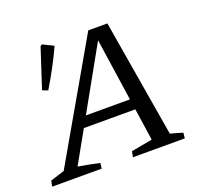

<svg xmlns="http://www.w3.org/2000/svg" viewBox="-122 -793 971 925"><g transform="rotate(-20 363.0 -330.5)"><path d="M614 -46Q630 -42 646.5 -37.5Q663 -33 677 -28L674 0H408L414 -29L522 -49L498 -213H234L142 -49Q198 -40 251 -28L248 0H-6L0 -29L72 -52L415 -648H513ZM264 -267H490L443 -587ZM135 -442 107 -453 173 -655 182 -661 237 -634Q217 -589 191 -540.5Q165 -492 135 -442Z"/></g></svg>

Font: Piazzolla
Style: Italic
Weight: 400
Italic angle: -11.3°
Designer: Juan Pablo del Peral
Foundry: Huerta Tipografica
Version: Version 1.330